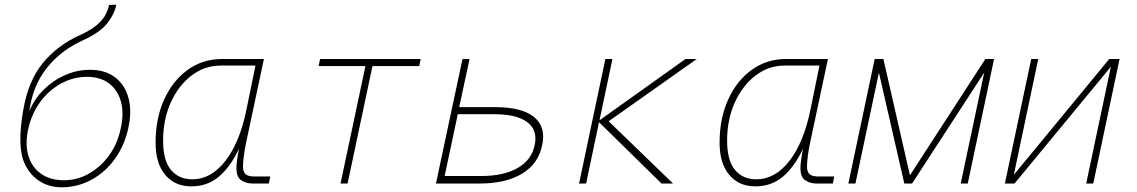

<svg xmlns="http://www.w3.org/2000/svg" viewBox="-20 -781 4840 817"><path d="M242 16Q190 16 149.5 -9.5Q109 -35 86 -82Q51 -155 79 -313Q100 -437 162.5 -513Q225 -589 321 -632Q367 -653 392 -674.5Q417 -696 428.5 -717.5Q440 -739 444 -760L475 -761Q467 -721 436.5 -682Q406 -643 332 -609Q239 -567 179 -491.5Q119 -416 105 -308Q126 -360 166 -399.5Q206 -439 257 -461.5Q308 -484 363 -484Q427 -484 469 -452.5Q511 -421 526.5 -365Q542 -309 526 -236Q510 -162 469 -105Q428 -48 369 -16Q310 16 242 16ZM252 -14Q309 -14 359 -42.5Q409 -71 445 -121Q481 -171 494 -236Q508 -300 494.5 -349Q481 -398 444 -426Q407 -454 351 -454Q292 -454 240.5 -426Q189 -398 152.5 -349Q116 -300 101 -236Q86 -171 100 -121Q114 -71 153.5 -42.5Q193 -14 252 -14Z M794 12Q724 12 683 -37Q642 -86 642 -174Q642 -277 678.5 -357.5Q715 -438 779 -484Q843 -530 925 -530H1103L1026 -168Q1021 -144 1017.5 -117.5Q1014 -91 1014 -72Q1014 -50 1025 -40Q1036 -30 1062 -30H1130L1124 0H1055Q1028 0 1007 -13.5Q986 -27 986 -66Q986 -80 989 -101.5Q992 -123 997 -148Q960 -70 911 -29Q862 12 794 12ZM798 -18Q879 -18 940 -97.5Q1001 -177 1029 -316L1067 -502H919Q851 -502 795.5 -460Q740 -418 707 -345.5Q674 -273 674 -182Q674 -98 707.5 -58Q741 -18 798 -18Z M1429 0 1535 -500H1336L1342 -530H1770L1764 -500H1565L1459 0Z M1835 0 1948 -530H1978L1934 -325H2089Q2201 -325 2252.5 -283Q2304 -241 2287 -163Q2271 -84 2201.5 -42Q2132 0 2020 0ZM1872 -32H2027Q2123 -32 2182.5 -66Q2242 -100 2255 -163Q2269 -227 2224 -261Q2179 -295 2083 -295H1928Z M2444 0 2556 -530H2586L2531 -269L2897 -530H2945L2570 -265L2844 0H2795L2529 -261L2474 0Z M3194 12Q3124 12 3083 -37Q3042 -86 3042 -174Q3042 -277 3078.5 -357.5Q3115 -438 3179 -484Q3243 -530 3325 -530H3503L3426 -168Q3421 -144 3417.5 -117.5Q3414 -91 3414 -72Q3414 -50 3425 -40Q3436 -30 3462 -30H3530L3524 0H3455Q3428 0 3407 -13.5Q3386 -27 3386 -66Q3386 -80 3389 -101.5Q3392 -123 3397 -148Q3360 -70 3311 -29Q3262 12 3194 12ZM3198 -18Q3279 -18 3340 -97.5Q3401 -177 3429 -316L3467 -502H3319Q3251 -502 3195.5 -460Q3140 -418 3107 -345.5Q3074 -273 3074 -182Q3074 -98 3107.5 -58Q3141 -18 3198 -18Z M3590 0 3702 -530H3739L3852 -35L4173 -530H4210L4098 0H4068L4168 -472L3861 0H3828L3720 -472L3620 0Z M4256 0 4368 -530H4398L4294 -37L4700 -530H4744L4632 0H4602L4707 -497L4297 0Z"/></svg>

Font: Geist Mono Thin
Style: Italic
Weight: 100
Italic angle: -12°
Monospace: yes
Designer: Basement.studio, Andrés Briganti, Mateo Zaragoza
Foundry: Basement.studio, Vercel, Andrés Briganti, Guido Ferreyra, Mateo Zaragoza
Version: Version 1.500; ttfautohint (v1.8.4.7-5d5b)